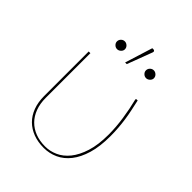

<svg xmlns="http://www.w3.org/2000/svg" viewBox="-209 -837 956 956"><g transform="rotate(45 269.0 -359.0)"><path d="M86.5 0ZM98.5 -490V-176Q98.5 -135 110.5 -102.8Q122.5 -70.5 144.8 -48Q167 -25.5 198 -13.8Q229 -2 267.5 -2Q301 -2 333.5 -16.5Q366 -31 391.8 -62.8Q417.5 -94.5 433.5 -145Q449.5 -195.5 449.5 -267.5Q449.5 -319.5 441.2 -375.5Q433 -431.5 420 -483Q419 -486.5 420.5 -488.2Q422 -490 424.5 -490H431.5Q438 -459.5 443.8 -433Q449.5 -406.5 453.2 -380.5Q457 -354.5 459.2 -327Q461.5 -299.5 461.5 -267.5Q461.5 -195.5 446 -143.5Q430.5 -91.5 403.8 -57.8Q377 -24 341.8 -8Q306.5 8 267.5 8Q226.5 8 193.2 -4.5Q160 -17 136.2 -40.5Q112.5 -64 99.5 -98.2Q86.5 -132.5 86.5 -176V-490ZM206.5 -625Q206.5 -614.5 197.8 -606.2Q189 -598 178.5 -598Q167 -598 158.8 -606.2Q150.5 -614.5 150.5 -625Q150.5 -636.5 158.8 -644.8Q167 -653 178.5 -653Q189 -653 197.8 -644.8Q206.5 -636.5 206.5 -625ZM410.5 -625Q410.5 -614.5 401.8 -606.2Q393 -598 382.5 -598Q371 -598 362.8 -606.2Q354.5 -614.5 354.5 -625Q354.5 -636.5 362.8 -644.8Q371 -653 382.5 -653Q393 -653 401.8 -644.8Q410.5 -636.5 410.5 -625ZM253.5 -579.5 299 -725.5H308Q312.5 -725.5 315 -721.5Q317.5 -717.5 315 -712L265 -579.5Z"/></g></svg>

Font: Lato Hairline
Style: Regular
Weight: 100
Designer: Lukasz Dziedzic
Foundry: tyPoland Lukasz Dziedzic
Version: Version 2.007; 2014-02-27